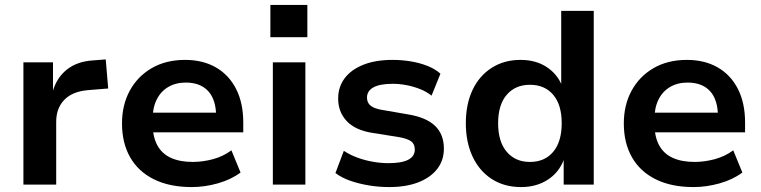

<svg xmlns="http://www.w3.org/2000/svg" viewBox="-20 -749 3088 779"><path d="M75 0V-496H195V-375H193Q209 -433 251 -466.5Q293 -500 358 -504L409 -508L419 -390L334 -383Q272 -377 240 -343Q208 -309 208 -255V0Z M758 10Q668 10 604.5 -21.5Q541 -53 508 -111Q475 -169 475 -248Q475 -323 506.5 -381Q538 -439 595.5 -472.5Q653 -506 731 -506Q803 -506 856 -475.5Q909 -445 938 -388Q967 -331 967 -252V-212H579V-292H873L857 -275Q857 -344 825 -379Q793 -414 734 -414Q693 -414 662.5 -396Q632 -378 615.5 -344.5Q599 -311 599 -263V-251Q599 -196 617.5 -161Q636 -126 672.5 -109Q709 -92 762 -92Q802 -92 843.5 -103Q885 -114 919 -139L956 -49Q917 -20 863.5 -5Q810 10 758 10Z M1077 -598V-729H1227V-598ZM1087 0V-496H1219V0Z M1559 10Q1516 10 1475 3Q1434 -4 1400 -16Q1366 -28 1341 -47L1375 -137Q1401 -120 1431.5 -109Q1462 -98 1494 -92.5Q1526 -87 1556 -87Q1610 -87 1636.5 -101Q1663 -115 1663 -142Q1663 -165 1647.5 -176Q1632 -187 1597 -193L1490 -210Q1421 -221 1386.5 -258Q1352 -295 1352 -349Q1352 -396 1378 -431Q1404 -466 1453.5 -486Q1503 -506 1573 -506Q1610 -506 1646.5 -500Q1683 -494 1714.5 -481.5Q1746 -469 1767 -450L1731 -361Q1711 -377 1684.5 -387.5Q1658 -398 1629.5 -403.5Q1601 -409 1574 -409Q1521 -409 1495 -394.5Q1469 -380 1469 -353Q1469 -332 1484 -320Q1499 -308 1531 -303L1635 -285Q1709 -273 1745 -238.5Q1781 -204 1781 -146Q1781 -98 1753.5 -63Q1726 -28 1676.5 -9Q1627 10 1559 10Z M2094 10Q2026 10 1975.5 -22.5Q1925 -55 1897.5 -113.5Q1870 -172 1870 -249Q1870 -326 1897 -383.5Q1924 -441 1974.5 -473.5Q2025 -506 2092 -506Q2153 -506 2196.5 -478Q2240 -450 2259 -404H2257V-705H2389V0H2267V-102H2268Q2248 -49 2202 -19.5Q2156 10 2094 10ZM2130 -92Q2190 -92 2224.5 -133Q2259 -174 2259 -249Q2259 -324 2224.5 -364.5Q2190 -405 2130 -405Q2071 -405 2036 -364.5Q2001 -324 2001 -249Q2001 -174 2036 -133Q2071 -92 2130 -92Z M2794 10Q2704 10 2640.5 -21.5Q2577 -53 2544 -111Q2511 -169 2511 -248Q2511 -323 2542.5 -381Q2574 -439 2631.5 -472.5Q2689 -506 2767 -506Q2839 -506 2892 -475.5Q2945 -445 2974 -388Q3003 -331 3003 -252V-212H2615V-292H2909L2893 -275Q2893 -344 2861 -379Q2829 -414 2770 -414Q2729 -414 2698.5 -396Q2668 -378 2651.5 -344.5Q2635 -311 2635 -263V-251Q2635 -196 2653.5 -161Q2672 -126 2708.5 -109Q2745 -92 2798 -92Q2838 -92 2879.5 -103Q2921 -114 2955 -139L2992 -49Q2953 -20 2899.5 -5Q2846 10 2794 10Z"/></svg>

Font: Nunito Sans 9pt
Style: Bold
Weight: 700
Version: Version 3.101;gftools[0.9.27]